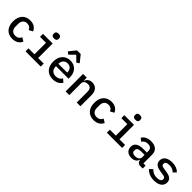

<svg xmlns="http://www.w3.org/2000/svg" viewBox="397 -2384 4006 4006"><g transform="rotate(45 2400.0 -381.0)"><path d="M319 12C427 12 494 -39 527 -111L447 -160C423 -109 384 -78 320 -78C235 -78 188 -134 188 -215V-301C188 -384 235 -438 318 -438C378 -438 415 -408 434 -360L519 -406C487 -478 425 -528 318 -528C165 -528 74 -423 74 -258C74 -93 164 12 319 12Z M932 -610C987 -610 1006 -636 1006 -669V-690C1006 -723 987 -749 931 -749C876 -749 857 -723 857 -690V-669C857 -636 876 -610 932 -610ZM701 0H1151V-88H986V-516H701V-428H877V-88H701Z M1446 -774 1326 -624 1381 -582 1500 -698 1618 -582 1676 -624 1556 -774ZM1511 12C1618 12 1689 -35 1724 -95L1656 -155C1627 -107 1580 -76 1513 -76C1424 -76 1370 -133 1370 -214V-231H1740V-272C1740 -424 1648 -528 1503 -528C1356 -528 1260 -422 1260 -257C1260 -93 1353 12 1511 12ZM1503 -445C1579 -445 1629 -392 1629 -311V-301H1370V-308C1370 -388 1426 -445 1503 -445Z M1993 0V-350C1993 -410 2049 -439 2105 -439C2176 -439 2212 -398 2212 -316V0H2321V-332C2321 -457 2251 -528 2147 -528C2062 -528 2020 -482 1998 -428H1993V-516H1884V0Z M2719 12C2827 12 2894 -39 2927 -111L2847 -160C2823 -109 2784 -78 2720 -78C2635 -78 2588 -134 2588 -215V-301C2588 -384 2635 -438 2718 -438C2778 -438 2815 -408 2834 -360L2919 -406C2887 -478 2825 -528 2718 -528C2565 -528 2474 -423 2474 -258C2474 -93 2564 12 2719 12Z M3332 -610C3387 -610 3406 -636 3406 -669V-690C3406 -723 3387 -749 3331 -749C3276 -749 3257 -723 3257 -690V-669C3257 -636 3276 -610 3332 -610ZM3101 0H3551V-88H3386V-516H3101V-428H3277V-88H3101Z M4159 0V-86H4094V-345C4094 -464 4015 -528 3884 -528C3775 -528 3705 -481 3676 -425L3741 -372C3769 -415 3807 -443 3874 -443C3948 -443 3985 -408 3985 -338V-298H3886C3733 -298 3660 -244 3660 -144C3660 -47 3728 12 3833 12C3914 12 3968 -24 3988 -87H3993C4000 -35 4029 0 4092 0ZM3864 -68C3805 -68 3770 -91 3770 -138V-158C3770 -205 3809 -229 3888 -229H3985V-154C3985 -103 3935 -68 3864 -68Z M4501 12C4642 12 4728 -51 4728 -155C4728 -262 4638 -288 4556 -301L4474 -314C4431 -319 4395 -332 4395 -376C4395 -422 4431 -445 4504 -445C4585 -445 4632 -414 4659 -383L4720 -447C4673 -498 4604 -528 4508 -528C4376 -528 4288 -472 4288 -367C4288 -262 4379 -231 4460 -220L4542 -207C4586 -202 4621 -188 4621 -145C4621 -94 4574 -71 4503 -71C4426 -71 4371 -98 4326 -147L4259 -87C4308 -27 4389 12 4501 12Z"/></g></svg>

Font: IBM Mono Medium
Style: Regular
Weight: 500
Monospace: yes
Designer: Mike Abbink, Paul van der Laan, Pieter van Rosmalen
Foundry: Bold Monday
Version: Version 2.3